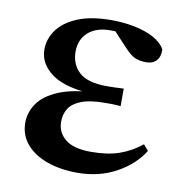

<svg xmlns="http://www.w3.org/2000/svg" viewBox="-68 -617 671 698"><g transform="rotate(10 267.0 -268.0)"><path d="M260.9 16.2Q199.5 16.2 150.4 -1.2Q101.4 -18.5 72.9 -51.5Q44.4 -84.5 44.4 -130.8Q44.4 -168.4 67 -201.7Q89.6 -235 141.8 -257.1Q194 -279.1 282.4 -283.1V-274.3Q167.6 -278.8 117.1 -315.2Q66.6 -351.5 66.6 -404.7Q66.6 -443.9 90.9 -477.5Q115.2 -511 164.6 -531.5Q214.1 -551.9 289 -551.9Q333 -551.9 373.7 -543.9Q414.5 -535.8 444.9 -519.6Q475.3 -503.3 488.7 -479.2Q490.2 -452.9 476.8 -437.9Q463.4 -422.9 438.1 -422.9Q416.6 -422.9 398.6 -429.9Q380.7 -436.8 354.2 -466.1L291.2 -533.9L352.5 -534.8L374.7 -509.1Q347.5 -511.9 328.4 -513.3Q309.2 -514.7 291.4 -514.7Q239.6 -514.7 209.6 -488.3Q179.6 -461.8 179.6 -416.3Q179.6 -370.3 210.5 -341.3Q241.5 -312.4 314.1 -312.4Q328.8 -312.4 342.7 -312.9Q356.7 -313.4 375.4 -314.4V-249.8Q352.3 -251.6 340.5 -251.6Q328.7 -251.6 319.3 -251.6Q262.7 -251.6 230.6 -239.1Q198.6 -226.7 185.3 -205.6Q172.1 -184.5 172.1 -156.2Q172.1 -117.7 202.4 -92.5Q232.7 -67.3 298.1 -67.3Q358.3 -67.3 402 -82.4Q445.6 -97.5 483.2 -127.9L501.3 -106.5Q468.7 -53.4 405.5 -18.6Q342.3 16.2 260.9 16.2Z"/></g></svg>

Font: Noto Serif JP
Style: Regular
Weight: 200
Designer: Ryoko NISHIZUKA 西塚涼子 (kana & ideographs); Frank Grießhammer (Latin, Greek & Cyrillic); Wenlong ZHANG 张文龙 (bopomofo); San
Foundry: Adobe
Version: Version 2.001;hotconv 1.1.0;makeotfexe 2.6.0